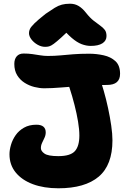

<svg xmlns="http://www.w3.org/2000/svg" viewBox="-20 -1001 688 1033"><path d="M294 12Q216 12 157 -10Q98 -32 64.5 -73Q31 -114 31 -171Q31 -194 39 -221.5Q47 -249 64 -273.5Q81 -298 109 -314Q137 -330 176 -330Q201 -330 213.5 -319.5Q226 -309 226 -289Q226 -274 219.5 -260Q213 -246 206.5 -232.5Q200 -219 200 -204Q200 -188 219.5 -174.5Q239 -161 294 -161Q358 -161 382.5 -187.5Q407 -214 407 -272Q407 -304 400 -346.5Q393 -389 381 -436Q369 -483 354.5 -527.5Q340 -572 325 -607Q315 -635 331.5 -655.5Q348 -676 373 -676Q429 -675 462 -657.5Q495 -640 513 -591Q525 -558 538 -513Q551 -468 561.5 -419Q572 -370 578.5 -325Q585 -280 585 -246Q585 -113 511 -50.5Q437 12 294 12ZM218 -526Q193 -526 165 -533Q137 -540 112.5 -555.5Q88 -571 72.5 -596Q57 -621 57 -657Q57 -683 70 -698Q83 -713 107 -713Q132 -713 153.5 -710Q175 -707 196 -703.5Q217 -700 237 -700Q273 -700 305 -703Q337 -706 373.5 -709Q410 -712 460 -712Q499 -712 537.5 -703.5Q576 -695 601 -672Q626 -649 626 -604Q626 -544 556 -544Q491 -544 428.5 -539.5Q366 -535 312 -530.5Q258 -526 218 -526ZM223 -749Q202 -749 182 -760.5Q162 -772 149 -789Q136 -806 136 -823Q136 -834 141 -845Q146 -856 165 -875Q184 -894 226 -927Q255 -947 274.5 -959Q294 -971 313 -976Q332 -981 357 -981Q383 -981 403.5 -968.5Q424 -956 442 -933Q464 -905 484 -889.5Q504 -874 519.5 -863Q535 -852 544 -840Q553 -828 553 -807Q553 -782 531 -768Q509 -754 468 -754Q444 -754 419 -763.5Q394 -773 366 -797Q338 -821 302 -864L375 -862Q335 -822 309.5 -799Q284 -776 269 -765Q254 -754 244 -751.5Q234 -749 223 -749Z"/></svg>

Font: Shantell Sans ExtraBold
Style: Regular
Weight: 800
Designer: Stephen Nixon, Anya Danilova, Shantell Martin
Foundry: Arrow Type
Version: Version 1.011;[c5ecc13dd]